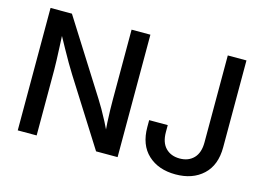

<svg xmlns="http://www.w3.org/2000/svg" viewBox="-97 -911 1514 1102"><g transform="rotate(15 659.5 -359.5)"><path d="M78.1 0V-727.5H205.1L479.5 -293.5Q492.7 -272.9 509.5 -243.7Q526.4 -214.4 545.2 -178.2Q564 -142.1 582 -100.6L568.8 -96.7Q565.4 -135.7 563.2 -176Q561 -216.3 560.3 -251.7Q559.6 -287.1 559.6 -310.5V-727.5H671.4V0H543.5L297.9 -388.2Q279.3 -418 260.5 -450Q241.7 -481.9 218.8 -523.9Q195.8 -565.9 163.6 -624.5L181.2 -627.9Q183.6 -574.2 185.8 -527.6Q188 -481 189.2 -445.6Q190.4 -410.2 190.4 -389.2V0ZM1017.1 9.8Q915.5 9.8 853.5 -47.6Q791.5 -105 791.5 -211.4V-252H901.9V-210.9Q901.9 -148.9 933.3 -116.7Q964.8 -84.5 1017.1 -84.5Q1068.8 -84.5 1100.1 -116.7Q1131.3 -148.9 1131.3 -210.9V-727.5H1242.2V-211.4Q1242.2 -105 1180.4 -47.6Q1118.7 9.8 1017.1 9.8Z"/></g></svg>

Font: Inter 17pt Medium
Style: Regular
Weight: 500
Version: Version 4.001;git-66647c0bb